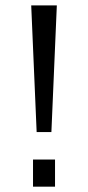

<svg xmlns="http://www.w3.org/2000/svg" viewBox="-20 -704 332 724"><path d="M118.2 -206.1 97.7 -683.6H194.3L173.8 -206.1ZM104.5 0V-102.5H187.5V0Z"/></svg>

Font: Lohit Devanagari
Style: Regular
Weight: 400
Version: 2.95.4